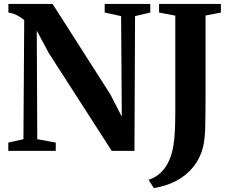

<svg xmlns="http://www.w3.org/2000/svg" viewBox="-20 -763 1172 971"><path d="M22 0V-42L98.5 -59L102.5 -661Q93 -669.5 79.5 -678Q66 -686.5 51.2 -692.2Q36.5 -698 22.5 -699.5V-743H246L538.5 -285L596 -173L592.5 -681.5L509.5 -699.5V-743H740V-699.5L663 -681.5L660 0H545L226.5 -495L166 -608L168.5 -59L262 -42V0ZM731.5 146.5Q757 138 778.8 122Q800.5 106 817.5 81Q834.5 56 846 20.5Q853 -2 857.5 -30Q862 -58 864.2 -98.5Q866.5 -139 866.5 -197.5V-684L784.5 -699.5V-743H1097V-699.5L1019.5 -684.5V-271Q1019.5 -182.5 1017.8 -118.2Q1016 -54 1006 -16Q992 38.5 957.5 81.2Q923 124 872 151.2Q821 178.5 758 188Z"/></svg>

Font: Merriweather 72pt
Style: Bold
Weight: 700
Version: Version 2.100